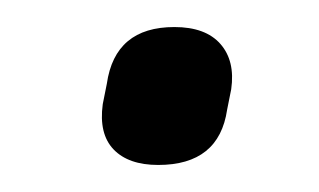

<svg xmlns="http://www.w3.org/2000/svg" viewBox="-20 -332 236 142"><path d="M97 -210Q75 -210 64 -221.5Q53 -233 56 -255L59 -270Q65 -312 109 -312Q132 -312 143 -299.5Q154 -287 151 -266L148 -251Q142 -210 97 -210Z"/></svg>

Font: Sofia Sans Condensed
Style: Italic
Weight: 400
Italic angle: -9°
Designer: Botio Nikoltchev, Ani Petrova
Foundry: lettersoup
Version: Version 4.101